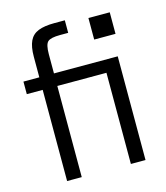

<svg xmlns="http://www.w3.org/2000/svg" viewBox="-108 -804 768 887"><g transform="rotate(-15 275.5 -360.0)"><path d="M103 0V-436H27V-496H103V-594Q103 -642 116 -669.5Q129 -697 158 -708.5Q187 -720 235 -720H285V-660H246Q201 -660 187 -647Q173 -634 173 -588V-496H478V0H408V-436H173V0ZM393 -599V-702H495V-599Z"/></g></svg>

Font: Host Grotesk Light
Style: Regular
Weight: 300
Designer: Doukan Karapınar
Foundry: Element Type
Version: Version 1.003